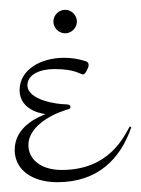

<svg xmlns="http://www.w3.org/2000/svg" viewBox="-20 -366 288 392"><path d="M155 -241C140 -246 125 -248 111 -248C62 -248 20 -223 20 -182C20 -138 73 -133 73 -133C61 -128 10 -109 10 -60C10 -19 46 6 97 6C180 6 226 -42 248 -106L245 -108C233 -87 203 -19 106 -19C63 -19 38 -41 38 -70C38 -105 79 -130 113 -141C119 -143 124 -143 124 -148C124 -150 122 -153 115 -153C95 -153 36 -162 36 -192C36 -213 60 -225 91 -225C135 -225 143 -214 150 -214C154 -214 161 -228 161 -233C161 -237 159 -240 155 -241ZM89 -322C89 -309 100 -298 113 -298C126 -298 137 -309 137 -322C137 -335 126 -346 113 -346C100 -346 89 -335 89 -322Z"/></svg>

Font: Stalemate
Style: Regular
Weight: 400
Designer: Astigmatic (AOETI)
Foundry: Astigmatic (AOETI)
Version: Version 001.000